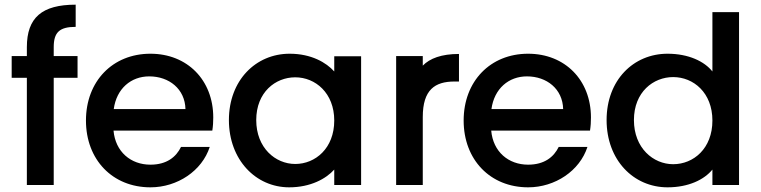

<svg xmlns="http://www.w3.org/2000/svg" viewBox="-20 -792 3259 822"><path d="M95 -590V-552H30V-459H95V0H210V-459H312V-552H210V-590C210 -653 234 -677 304 -677V-772C160 -772 95 -717 95 -590Z M774 -325H467C479 -413 541 -465 619 -465C704 -465 772 -411 774 -325ZM348 -276C348 -108 462 10 624 10C740 10 845 -61 878 -163H755C734 -120 694 -87 624 -87C540 -87 474 -142 466 -233H889C892 -252 893 -270 893 -289C893 -449 782 -562 624 -562C462 -562 348 -444 348 -276Z M1218 10C1310 10 1376 -27 1411 -66V0H1526V-551H1411V-486C1377 -524 1313 -562 1220 -562C1075 -562 960 -448 960 -278C960 -108 1075 10 1218 10ZM1077 -278C1077 -397 1159 -461 1244 -461C1330 -461 1411 -394 1411 -276C1411 -157 1330 -90 1244 -90C1159 -90 1077 -159 1077 -278Z M1676 -552V0H1790V-291C1790 -408 1842 -443 1926 -443H1945V-561C1870 -561 1820 -542 1790 -511V-552Z M2391 -325H2084C2096 -413 2158 -465 2236 -465C2321 -465 2389 -411 2391 -325ZM1965 -276C1965 -108 2079 10 2241 10C2357 10 2462 -61 2495 -163H2372C2351 -120 2311 -87 2241 -87C2157 -87 2091 -142 2083 -233H2506C2509 -252 2510 -270 2510 -289C2510 -449 2399 -562 2241 -562C2079 -562 1965 -444 1965 -276Z M2838 -562C2692 -562 2577 -449 2577 -278C2577 -107 2692 10 2838 10C2928 10 2995 -23 3030 -66V0H3144V-740H3030V-486C2996 -529 2928 -562 2838 -562ZM2694 -278C2694 -398 2777 -462 2862 -462C2949 -462 3030 -395 3030 -276C3030 -156 2949 -89 2862 -89C2777 -89 2694 -158 2694 -278Z"/></svg>

Font: Malmofest Medium
Style: Regular
Weight: 500
Designer: Jonny Pinhorn (Poppins), Kolossal
Version: Version 1.004;Glyphs 3.1.2 (3151)